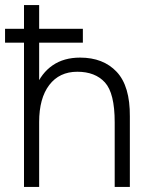

<svg xmlns="http://www.w3.org/2000/svg" viewBox="-20 -740 594 760"><path d="M0 -626H308V-571H0ZM75 -720H135V0H75ZM434 -256H494V0H434ZM286 -456Q215 -456 175 -403.5Q135 -351 135 -257H98Q98 -337 121 -394Q144 -451 188.5 -481.5Q233 -512 297 -512Q389 -512 442 -455.5Q495 -399 494 -279V-256H434Q434 -371 395.5 -413.5Q357 -456 286 -456Z"/></svg>

Font: Oak Sans Light
Style: Regular
Weight: 400
Designer: Erik Kennedy, Walven
Foundry: Erik Kennedy, Walven
Version: Version 1.100;Glyphs 3.1.2 (3151)